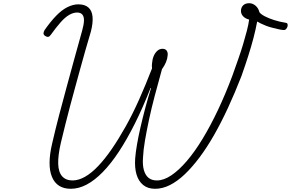

<svg xmlns="http://www.w3.org/2000/svg" viewBox="-20 -1157 1812 1196"><path d="M421 19Q335 19 304 -54.5Q273 -128 305 -264Q325 -351 348 -439Q371 -527 395 -614.5Q419 -702 443 -790.5Q467 -879 492 -967Q502 -1003 503 -1027.5Q504 -1052 493.5 -1065.5Q483 -1079 460 -1079Q437 -1079 411.5 -1064.5Q386 -1050 358 -1018.5Q330 -987 297 -941Q289 -929 280.5 -927.5Q272 -926 260 -934Q251 -941 251 -949.5Q251 -958 258 -970Q295 -1023 330 -1059Q365 -1095 400 -1112.5Q435 -1130 468 -1130Q508 -1130 530.5 -1110.5Q553 -1091 556.5 -1052.5Q560 -1014 546 -960Q528 -901 511.5 -842Q495 -783 479 -725.5Q463 -668 447.5 -610.5Q432 -553 416.5 -496Q401 -439 387 -381.5Q373 -324 359 -267Q341 -189 342.5 -137Q344 -85 367 -59Q390 -33 432 -33Q469 -33 509 -55.5Q549 -78 591 -122Q633 -166 676 -228.5Q719 -291 762.5 -368.5Q806 -446 847 -538Q888 -630 927 -731Q926 -740 926 -747.5Q926 -755 927 -762Q929 -788 937.5 -808Q946 -828 960 -840.5Q974 -853 992 -853Q1011 -853 1019 -840.5Q1027 -828 1024 -810Q1023 -792 1014 -770Q1005 -748 989 -726Q965 -640 944 -560.5Q923 -481 908 -410.5Q893 -340 883 -281.5Q873 -223 871 -178Q867 -131 876 -98.5Q885 -66 905 -49.5Q925 -33 957 -33Q1000 -33 1047.5 -65Q1095 -97 1144.5 -155Q1194 -213 1243 -294Q1292 -375 1338.5 -473.5Q1385 -572 1427 -684Q1446 -737 1463.5 -787Q1481 -837 1494.5 -882Q1508 -927 1518 -966Q1528 -1005 1532 -1035Q1508 -1041 1494.5 -1055.5Q1481 -1070 1481 -1089Q1481 -1110 1494.5 -1123.5Q1508 -1137 1532 -1137Q1554 -1137 1572 -1121.5Q1590 -1106 1596 -1081Q1604 -1069 1628.5 -1056Q1653 -1043 1687.5 -1032Q1722 -1021 1760 -1015Q1769 -1014 1771 -1007.5Q1773 -1001 1771 -992Q1768 -982 1761.5 -975.5Q1755 -969 1745 -970Q1732 -971 1714.5 -975Q1697 -979 1677 -984Q1657 -989 1638.5 -996Q1620 -1003 1605 -1010.5Q1590 -1018 1582 -1023Q1573 -974 1559 -920.5Q1545 -867 1526.5 -809Q1508 -751 1484 -683Q1443 -578 1400.5 -486Q1358 -394 1313.5 -316Q1269 -238 1222.5 -176Q1176 -114 1130 -70.5Q1084 -27 1038 -4Q992 19 946 19Q901 19 872 -4.5Q843 -28 830.5 -70Q818 -112 822 -170Q825 -208 833.5 -257.5Q842 -307 855 -363.5Q868 -420 884.5 -482.5Q901 -545 921 -609H918Q870 -487 820.5 -388Q771 -289 721 -213Q671 -137 620 -85Q569 -33 519.5 -7Q470 19 421 19Z"/></svg>

Font: Playwrite CU ExtraLight
Style: Regular
Weight: 250
Designer: Veronika Burian, José Scaglione
Foundry: TypeTogether
Version: Version 1.002